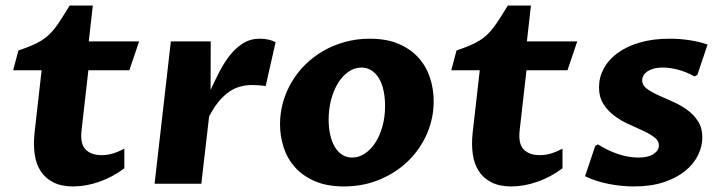

<svg xmlns="http://www.w3.org/2000/svg" viewBox="-20 -668 2622 698"><path d="M131.3 -412.6H27.8L46.9 -484.4Q73.7 -493.7 93.8 -502Q113.8 -510.3 129.2 -519.8Q144.5 -529.3 156.7 -540.5Q168.9 -551.8 180.7 -567.1Q192.4 -582.5 204.8 -602.1Q217.3 -621.6 233.4 -647.9H317.4L302.7 -517.6H485.8L450.2 -412.6H301.3L276.4 -193.8Q271 -145.5 291 -124.8Q311 -104 349.6 -104Q370.1 -104 389.2 -109.6Q408.2 -115.2 432.1 -127.4V-56.2Q390.1 -24.4 341.3 -7.3Q292.5 9.8 246.1 9.8Q202.6 9.8 173.3 -5.4Q144 -20.5 127.4 -46.6Q110.8 -72.8 106 -108.2Q101.1 -143.6 105.5 -184.6Z M601.1 -517.6H746.1Q745.6 -473.1 745.8 -429.4Q746.1 -385.7 745.6 -341.3Q761.2 -375 778.3 -408.2Q795.4 -441.4 816.4 -467.8Q837.4 -494.1 863.8 -510.7Q890.1 -527.3 924.8 -527.3Q957.5 -527.3 981.9 -514.6L945.8 -355Q930.2 -357.4 918.9 -358.2Q907.7 -358.9 896.5 -358.9Q874 -358.9 853.3 -353.3Q832.5 -347.7 813.2 -334.5Q793.9 -321.3 775.6 -299.3Q757.3 -277.3 740.2 -244.6L711.9 0H542Z M1230.5 9.8Q1168.9 9.8 1124.8 -9.3Q1080.6 -28.3 1052.5 -59.8Q1024.4 -91.3 1011.2 -132.1Q998 -172.9 998 -216.3Q998 -257.3 1009 -296.4Q1020 -335.4 1040.5 -370.1Q1061 -404.8 1090.3 -433.6Q1119.6 -462.4 1155.8 -483.2Q1191.9 -503.9 1234.4 -515.6Q1276.9 -527.3 1324.2 -527.3Q1385.7 -527.3 1429.7 -508.3Q1473.6 -489.3 1501.7 -457.8Q1529.8 -426.3 1543.2 -385.3Q1556.6 -344.2 1556.6 -300.3Q1556.6 -237.3 1532 -181.2Q1507.3 -125 1463.6 -82.5Q1419.9 -40 1360.1 -15.1Q1300.3 9.8 1230.5 9.8ZM1260.3 -95.2Q1283.7 -95.2 1305.4 -109.1Q1327.1 -123 1343.8 -148.2Q1360.4 -173.3 1370.1 -207.8Q1379.9 -242.2 1379.9 -283.2Q1379.9 -312.5 1374.5 -338.1Q1369.1 -363.8 1358.2 -382.3Q1347.2 -400.9 1331.1 -411.6Q1314.9 -422.4 1293.9 -422.4Q1269 -422.4 1247.3 -407.5Q1225.6 -392.6 1209.5 -366.9Q1193.4 -341.3 1184.1 -306.9Q1174.8 -272.5 1174.8 -232.9Q1174.8 -202.1 1180.7 -177Q1186.5 -151.9 1197.5 -133.5Q1208.5 -115.2 1224.4 -105.2Q1240.2 -95.2 1260.3 -95.2Z M1724.1 -412.6H1620.6L1639.6 -484.4Q1666.5 -493.7 1686.5 -502Q1706.5 -510.3 1721.9 -519.8Q1737.3 -529.3 1749.5 -540.5Q1761.7 -551.8 1773.4 -567.1Q1785.2 -582.5 1797.6 -602.1Q1810.1 -621.6 1826.2 -647.9H1910.2L1895.5 -517.6H2078.6L2043 -412.6H1894L1869.1 -193.8Q1863.8 -145.5 1883.8 -124.8Q1903.8 -104 1942.4 -104Q1962.9 -104 1981.9 -109.6Q2001 -115.2 2024.9 -127.4V-56.2Q1982.9 -24.4 1934.1 -7.3Q1885.3 9.8 1838.9 9.8Q1795.4 9.8 1766.1 -5.4Q1736.8 -20.5 1720.2 -46.6Q1703.6 -72.8 1698.7 -108.2Q1693.8 -143.6 1698.2 -184.6Z M2144 -137.7 2153.8 -143.1Q2189.9 -120.1 2227.8 -107.7Q2265.6 -95.2 2300.8 -95.2Q2337.4 -95.2 2356.4 -108.4Q2375.5 -121.6 2375.5 -139.6Q2375.5 -156.2 2359.4 -168.5Q2343.3 -180.7 2319.1 -192.1Q2294.9 -203.6 2266.6 -216.1Q2238.3 -228.5 2214.1 -246.6Q2189.9 -264.6 2173.8 -289.6Q2157.7 -314.5 2157.7 -351.1Q2157.7 -387.2 2175 -419.2Q2192.4 -451.2 2225.3 -475.3Q2258.3 -499.5 2305.9 -513.4Q2353.5 -527.3 2414.1 -527.3Q2451.7 -527.3 2488 -521.7Q2524.4 -516.1 2552.2 -505.9L2515.1 -395.5L2504.9 -390.1Q2476.1 -406.2 2446.3 -414.3Q2416.5 -422.4 2389.6 -422.4Q2369.6 -422.4 2355.5 -418.2Q2341.3 -414.1 2332.3 -407.5Q2323.2 -400.9 2318.8 -392.6Q2314.5 -384.3 2314.5 -376Q2314.5 -358.4 2330.6 -346.2Q2346.7 -334 2371.1 -322.8Q2395.5 -311.5 2423.8 -299.3Q2452.1 -287.1 2476.6 -269.8Q2501 -252.4 2517.1 -228Q2533.2 -203.6 2533.2 -168.5Q2533.2 -136.2 2517.8 -104.2Q2502.4 -72.3 2471.4 -46.9Q2440.4 -21.5 2393.8 -5.9Q2347.2 9.8 2284.7 9.8Q2238.8 9.8 2191.9 0.5Q2145 -8.8 2106.9 -27.3Z"/></svg>

Font: Proza Libre
Style: Bold Italic
Weight: 700
Designer: Jasper de Waard
Foundry: Jasper de Waard
Version: Version 1.000; ttfautohint (v1.4.1.8-43bc)